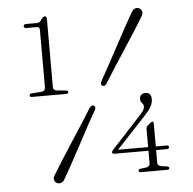

<svg xmlns="http://www.w3.org/2000/svg" viewBox="-52 -766 842 837"><g transform="rotate(-5 369.0 -348.0)"><path d="M90.5 -669.5Q79 -669.5 79 -678Q79 -687 90.5 -687H135.5Q144.5 -687 149.2 -690.5Q154 -694 159.5 -702.5Q166.5 -713 173.5 -713Q182.5 -713 182.5 -702V-404.5Q182.5 -388 200 -386.5L238 -383Q247.5 -382.5 247.5 -375Q247.5 -368 237.5 -368H88Q78.5 -368 78.5 -375.5Q78.5 -383 88 -383.5L130.5 -386.5Q148 -388 148 -405V-653.5Q148 -663.5 144.8 -666.5Q141.5 -669.5 133 -669.5ZM573.5 -184Q573.5 -195 579.5 -199.5L592.5 -210.5Q598 -215 601 -215Q607 -215 607 -208V-106H654.5Q664 -106 664 -98.5Q664 -90 654 -90H607V-34Q607 -20.5 625 -18L647.5 -15Q657.5 -13.5 657.5 -7Q657.5 0 647.5 0H533Q523 0 523 -7Q523 -14 532.5 -15L556 -18Q573.5 -20.5 573.5 -34V-90H426Q414.5 -90 414.5 -97.5Q414.5 -101 421.5 -108.5L554.5 -253Q570.5 -271 570.5 -283Q570.5 -294 563.5 -299.8Q556.5 -305.5 556.5 -318.5Q556.5 -328.5 563 -335.2Q569.5 -342 582 -342Q607.5 -342 607.5 -313.5Q607.5 -296.5 599.5 -281.5Q591.5 -266.5 574.5 -248.5L442 -106H573.5ZM417 -398Q408.5 -384.5 398 -390Q392.5 -393 392.8 -399Q393 -405 396.5 -411.5Q410 -435 430 -471.8Q450 -508.5 472.5 -550.5Q495 -592.5 516.5 -632Q538 -671.5 555 -700Q560.5 -710 570.2 -713.2Q580 -716.5 589 -711Q597.5 -706 599.2 -696.8Q601 -687.5 595 -677.5Q581 -653.5 557.2 -616.2Q533.5 -579 506.8 -538Q480 -497 456 -459.8Q432 -422.5 417 -398ZM334.5 -298.5Q343 -312 353.5 -306.5Q359 -303.5 359 -297.5Q359 -291.5 355 -285Q341.5 -262 321.5 -225Q301.5 -188 279 -146Q256.5 -104 235 -64.5Q213.5 -25 196.5 3.5Q191 13 181.2 16.2Q171.5 19.5 162.5 14.5Q154 9.5 152.2 0Q150.5 -9.5 156.5 -19Q171 -43 194.5 -80.2Q218 -117.5 244.8 -158.5Q271.5 -199.5 295.5 -236.8Q319.5 -274 334.5 -298.5Z"/></g></svg>

Font: Fraunces 9pt Thin
Style: Regular
Weight: 100
Version: Version 1.000;[b76b70a41]